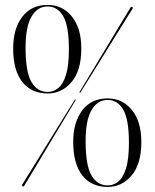

<svg xmlns="http://www.w3.org/2000/svg" viewBox="-20 -730 610 758"><path d="M168 -710.5Q227 -710.5 264 -664.5Q301 -618.5 301 -538.5Q301 -452 262.8 -406.5Q224.5 -361 168 -361Q103.5 -361 67.8 -406.8Q32 -452.5 32 -538.5Q32 -616.5 67.8 -663.5Q103.5 -710.5 168 -710.5ZM252 -535Q252 -628 229.5 -666.2Q207 -704.5 168 -704.5Q127.5 -704.5 104.2 -664.2Q81 -624 81 -542Q81 -445.5 104.2 -406.2Q127.5 -367 168 -367Q191 -367 210 -382.2Q229 -397.5 240.5 -434.2Q252 -471 252 -535ZM297.5 -365Q296.5 -362 294.5 -364Q292.5 -365 294.5 -367.5Q297 -372 312.5 -397.5Q328 -423 350.5 -460.2Q373 -497.5 397.5 -538.2Q422 -579 443.8 -615.2Q465.5 -651.5 479.8 -674.8Q494 -698 495 -699.5Q497.5 -705 502.5 -702Q506.5 -699.5 502.5 -694Q501.5 -693 487.2 -670Q473 -647 450.5 -611Q428 -575 403 -534.5Q378 -494 355 -457Q332 -420 316.2 -394.8Q300.5 -369.5 297.5 -365ZM274.5 -335Q276 -338 278.5 -337Q280.5 -335.5 277.5 -332.5Q275 -328.5 259.5 -302.8Q244 -277 221.5 -239.5Q199 -202 174.2 -160.8Q149.5 -119.5 127.5 -82.8Q105.5 -46 91.2 -22.2Q77 1.5 76 3Q73 8 69 5.5Q64.5 3 68.5 -2.5Q69.5 -4 84 -27.5Q98.5 -51 121 -87.2Q143.5 -123.5 168.8 -164.5Q194 -205.5 217.2 -242.8Q240.5 -280 256.2 -305.5Q272 -331 274.5 -335ZM405 -341.5Q464 -341.5 501 -295.5Q538 -249.5 538 -169.5Q538 -83 499.8 -37.5Q461.5 8 405 8Q340.5 8 304.8 -37.8Q269 -83.5 269 -169.5Q269 -247.5 304.8 -294.5Q340.5 -341.5 405 -341.5ZM489 -166Q489 -259 466.5 -297.2Q444 -335.5 405 -335.5Q364.5 -335.5 341.2 -295.2Q318 -255 318 -173Q318 -76.5 341.2 -37.2Q364.5 2 405 2Q428 2 447 -13.2Q466 -28.5 477.5 -65.2Q489 -102 489 -166Z"/></svg>

Font: Fraunces 144pt Light
Style: Regular
Weight: 300
Version: Version 1.000;[b76b70a41]